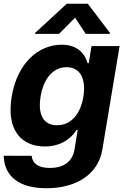

<svg xmlns="http://www.w3.org/2000/svg" viewBox="-22 -792 675 1028"><path d="M226.2 215.9C382.1 215.9 504.6 145.2 526.6 5.3L618.3 -545.5H468L453.1 -453.8H447.1C433.9 -498.2 399.1 -552.6 307.9 -552.6C188.2 -552.6 71.4 -459.5 40.5 -274.1C10.7 -92.3 94.8 -7.8 218 -7.8C304.7 -7.8 360.8 -51.5 387.8 -96.6H394.2L377.8 3.2C367.2 78.5 312.5 107.2 245.7 107.2C182.5 107.2 152 83.5 147.4 42.3L-2.1 41.9C0.7 151.3 79.2 215.9 226.2 215.9ZM165.5 -610.8H294.4L380 -697.4L436.8 -610.8H566.1L566.8 -615.8L448.2 -772H335.6L166.2 -615.8ZM195.3 -274.5C210.2 -367.2 259.2 -432.2 334.5 -432.2C408 -432.2 439.6 -370 424.4 -274.5C408.7 -178.3 355.8 -121.4 283.4 -121.4C208.1 -121.4 180 -181.1 195.3 -274.5Z"/></svg>

Font: Margiela Sans
Style: Bold Italic
Weight: 700
Italic angle: -9.39999°
Designer: Stefan Endress, Andreas Faust
Version: Version 1.100;FEAKit 1.0